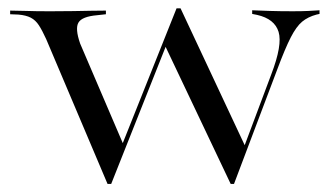

<svg xmlns="http://www.w3.org/2000/svg" viewBox="-20 -438 805 469"><path d="M242.7 11.3 92.7 -342.7Q83.1 -363.7 75 -376.2Q66.9 -388.7 55.2 -394.8Q43.5 -400.8 25 -402.4L4.8 -403.2V-412.1Q21 -412.1 44.4 -411.3Q67.7 -410.5 96.8 -410.5H101.6H106.5Q133.9 -410.5 158.1 -410.9Q182.3 -411.3 202.8 -411.7Q223.4 -412.1 238.7 -412.1V-403.2L216.9 -400.8Q180.6 -397.6 171.8 -383.1Q162.9 -368.5 175.8 -331.5L281.5 -84.7L275.8 -78.2L411.3 -417.7L419.4 -411.3L251.6 11.3ZM543.5 11.3 383.1 -326.6 411.3 -417.7H421L579 -80.6L573.4 -71.8L642.7 -256.5Q670.2 -328.2 660.5 -360.1Q650.8 -391.9 608.1 -401.6L596 -404V-412.9Q612.9 -412.1 638.7 -411.3Q664.5 -410.5 695.2 -410.5Q717.7 -410.5 733.9 -411.3Q750 -412.1 760.5 -412.9V-404L753.2 -402.4Q732.3 -396.8 718.1 -385.1Q704 -373.4 690.3 -346.8Q676.6 -320.2 657.3 -268.5L551.6 11.3Z"/></svg>

Font: Playfair 144pt SemiExpanded Light
Style: Regular
Weight: 300
Width: 6
Designer: Claus Eggers Sørensen
Foundry: Claus Eggers Sørensen
Version: Version 2.203